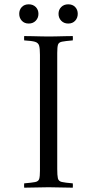

<svg xmlns="http://www.w3.org/2000/svg" viewBox="-20 -868 450 889"><path d="M245 -623V-86Q245 -56 248 -42.5Q251 -29 266 -25.5Q281 -22 317 -19Q318 -9 317 1Q295 1 260 0Q225 -1 205 -1Q183 -1 149 0Q115 1 92 1Q91 -9 92 -19Q127 -22 142.5 -25Q158 -28 161.5 -39.5Q165 -51 165 -77V-614Q165 -644 161 -657Q157 -670 142 -674.5Q127 -679 92 -681Q91 -691 92 -701Q107 -701 128.5 -700.5Q150 -700 171 -699.5Q192 -699 206 -699Q220 -699 240.5 -699.5Q261 -700 282 -700.5Q303 -701 317 -701Q318 -691 317 -681Q282 -678 267 -675Q252 -672 248.5 -661Q245 -650 245 -623ZM69 -804Q69 -823 81 -835.5Q93 -848 113 -848Q133 -848 145.5 -835.5Q158 -823 158 -804Q158 -785 145.5 -772Q133 -759 113 -759Q93 -759 81 -772Q69 -785 69 -804ZM251 -804Q251 -823 263.5 -835.5Q276 -848 296 -848Q316 -848 328 -835.5Q340 -823 340 -804Q340 -785 328 -772Q316 -759 296 -759Q276 -759 263.5 -772Q251 -785 251 -804Z"/></svg>

Font: Castoro Titling
Style: Regular
Weight: 400
Version: Version 2.04